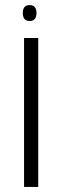

<svg xmlns="http://www.w3.org/2000/svg" viewBox="-20 -738 246 758"><path d="M97 -655C116 -655 124 -667 124 -687C124 -706 116 -718 97 -718C78 -718 70 -706 70 -687C70 -667 78 -655 97 -655ZM75 0H131V-588H75Z"/></svg>

Font: Noto Sans Hebrew Condensed Light
Style: Regular
Weight: 300
Width: 3
Designer: Monotype Design Team
Foundry: Monotype Imaging Inc.
Version: Version 2.004